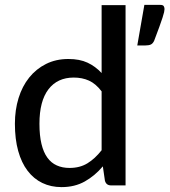

<svg xmlns="http://www.w3.org/2000/svg" viewBox="-20 -759 694 786"><path d="M396 -385Q372 -416.5 344.2 -429Q316.5 -441.5 282 -441.5Q215 -441.5 178.2 -393.2Q141.5 -345 141.5 -252.5Q141.5 -204 149.8 -169.8Q158 -135.5 173.8 -113.8Q189.5 -92 212.5 -81.8Q235.5 -71.5 264.5 -71.5Q307 -71.5 338 -90.5Q369 -109.5 396 -144ZM494 -738V0H435Q414.5 0 409.5 -19.5L401 -78Q368.5 -39.5 327.2 -16.2Q286 7 232 7Q188.5 7 153.2 -10Q118 -27 93 -59.8Q68 -92.5 54.5 -141Q41 -189.5 41 -252.5Q41 -309 56 -357.5Q71 -406 99.5 -441.5Q128 -477 168.5 -497.2Q209 -517.5 260 -517.5Q306 -517.5 338.2 -502.5Q370.5 -487.5 396 -460V-738ZM636 -739Q647.5 -739 650.5 -733.5Q653.5 -728 653.5 -722Q653.5 -717.5 651.8 -709.2Q650 -701 645.2 -686.2Q640.5 -671.5 632.2 -648.8Q624 -626 611 -592Q605.5 -580.5 597.5 -576.8Q589.5 -573 576 -573H542L571 -739Z"/></svg>

Font: LatoLatin Medium
Style: Regular
Weight: 500
Designer: Lukasz Dziedzic with Adam Twardoch and Botio Nikoltchev
Foundry: tyPoland Lukasz Dziedzic
Version: Version 2.015; 2015-08-06; http://www.latofonts.com/